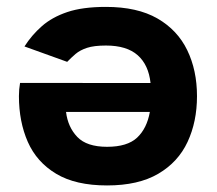

<svg xmlns="http://www.w3.org/2000/svg" viewBox="-20 -533 638 565"><path d="M39 -289 423 -288.7Q417.3 -342 385.2 -370.5Q353 -399 291.7 -399Q256.7 -399 236 -392.2Q215.3 -385.3 202.3 -374.2Q189.3 -363 177.7 -351L52 -396.3Q73.3 -429.7 103.2 -456Q133 -482.3 178 -497.5Q223 -512.7 291.7 -512.7Q384 -512.7 443.2 -478.7Q502.3 -444.7 531 -385.3Q559.7 -326 559.7 -250Q559.7 -175 532 -115.5Q504.3 -56 445.8 -21.7Q387.3 12.7 295 12.7Q202.3 12.7 145.2 -21.7Q88 -56 61.8 -115.5Q35.7 -175 35.7 -250Q35.7 -260.7 36.5 -269.8Q37.3 -279 39 -289ZM421 -203.7H174.3Q179.7 -159 207.5 -130Q235.3 -101 295 -101Q354.7 -101 383.5 -128Q412.3 -155 421 -203.7Z"/></svg>

Font: Nata Sans
Style: Regular
Weight: 400
Designer: Daniel Uzquiano Cruz
Version: Version 1.001